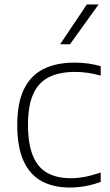

<svg xmlns="http://www.w3.org/2000/svg" viewBox="-20 -828 490 857"><path d="M291.5 9Q217 9 164.5 -20.2Q112 -49.5 84.5 -111Q57 -172.5 57 -270Q57 -367.5 86.5 -429Q116 -490.5 173.2 -519.5Q230.5 -548.5 313 -548.5Q342.5 -548.5 372.8 -544.5Q403 -540.5 429.5 -532.5V-490.5Q401 -498.5 372.8 -502.8Q344.5 -507 315 -507Q245.5 -507 198.8 -483.8Q152 -460.5 128.5 -408.8Q105 -357 105 -272Q105 -185.5 126.8 -132.8Q148.5 -80 191.2 -56.2Q234 -32.5 296 -32.5Q325 -32.5 357.5 -38.5Q390 -44.5 429.5 -58V-16Q395.5 -3.5 360.8 2.8Q326 9 291.5 9ZM248.5 -630.5 367.5 -808H420L292.5 -630.5Z"/></svg>

Font: Encode Sans SemiExpanded ExtraLight
Style: Regular
Weight: 250
Width: 6
Designer: Multiple Designers
Foundry: Impallari Type
Version: Version 3.002